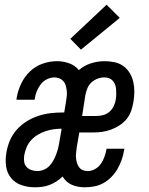

<svg xmlns="http://www.w3.org/2000/svg" viewBox="-20 -788 634 816"><path d="M128 8Q99 8 72 -1Q45 -10 27.5 -31Q10 -52 6 -80.5Q2 -109 7 -138Q11 -164 21.5 -189.5Q32 -215 50.5 -236Q69 -257 93 -272Q117 -287 143 -295.5Q169 -304 195 -307Q221 -310 247 -310H253L261 -359Q263 -371 264 -382Q265 -393 263.5 -404Q262 -415 259 -425.5Q256 -436 249 -443.5Q242 -451 232 -455Q222 -459 211 -459Q195 -459 179 -451Q163 -443 153 -429.5Q143 -416 136.5 -400.5Q130 -385 128 -369L127 -364H50L51 -373Q56 -403 70 -432.5Q84 -462 107.5 -484.5Q131 -507 161.5 -517.5Q192 -528 222 -528Q249 -528 274 -519Q299 -510 315 -490Q338 -510 367 -519Q396 -528 424 -528Q446 -528 467 -523.5Q488 -519 504.5 -507Q521 -495 531.5 -477.5Q542 -460 546.5 -440Q551 -420 551 -398.5Q551 -377 547 -355Q544 -336 537.5 -317Q531 -298 518 -282Q505 -266 487.5 -255Q470 -244 451.5 -237Q433 -230 413.5 -227.5Q394 -225 375 -225H317L306 -161Q305 -150 303.5 -139Q302 -128 303 -117Q304 -106 307 -96Q310 -86 316 -77.5Q322 -69 332 -65Q342 -61 353 -61Q369 -61 384 -69.5Q399 -78 408.5 -91.5Q418 -105 423.5 -120.5Q429 -136 432 -151L433 -156H509L507 -148Q504 -128 497 -108.5Q490 -89 479.5 -70.5Q469 -52 454 -36.5Q439 -21 420.5 -10.5Q402 0 381.5 4Q361 8 341 8Q326 8 312 5.5Q298 3 285.5 -2.5Q273 -8 263 -17Q253 -26 246 -38Q234 -26 220 -17Q206 -8 190.5 -2Q175 4 159 6Q143 8 128 8ZM387 -295Q402 -295 417 -298.5Q432 -302 444 -312Q456 -322 463 -336.5Q470 -351 472 -365Q474 -376 474 -386.5Q474 -397 473.5 -407.5Q473 -418 469.5 -427.5Q466 -437 459.5 -444.5Q453 -452 443.5 -455.5Q434 -459 423 -459Q409 -459 394.5 -453.5Q380 -448 368.5 -437.5Q357 -427 351.5 -413Q346 -399 343 -385L329 -295ZM139 -61Q152 -61 165.5 -66.5Q179 -72 189 -82Q199 -92 206 -104.5Q213 -117 218 -130Q223 -143 226.5 -156.5Q230 -170 232 -183L242 -241Q225 -241 207.5 -238.5Q190 -236 173.5 -230.5Q157 -225 141 -215.5Q125 -206 112.5 -192.5Q100 -179 93 -162Q86 -145 83 -128Q81 -115 82.5 -102Q84 -89 92 -79.5Q100 -70 113 -65.5Q126 -61 139 -61ZM324 -577 279 -623 433 -768 489 -712Z"/></svg>

Font: Iosevka QP
Style: Italic
Weight: 400
Italic angle: -9°
Designer: Belleve Invis
Foundry: Belleve Invis
Version: Version 20.0.0; ttfautohint (v1.8.4)